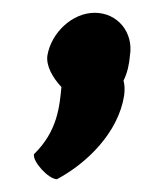

<svg xmlns="http://www.w3.org/2000/svg" viewBox="-20 -303 224 300"><path d="M54 -216C52 -200 62 -182 76 -167C73 -137 70 -98 33 -62C31 -50 56 -23 69 -23C116 -48 165 -96 174 -154C175 -162 175 -170 173 -177C179 -189 182 -203 183 -216C189 -252 164 -283 128 -283C93 -283 60 -252 54 -216Z"/></svg>

Font: Ampere
Style: CndIta
Weight: 400
Version: Version 1